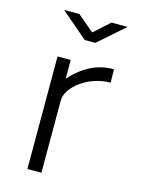

<svg xmlns="http://www.w3.org/2000/svg" viewBox="-113 -808 643 873"><g transform="rotate(15 208.0 -371.0)"><path d="M301 -742 228 -676 150 -742H78L204 -634H254L377 -742ZM104 0H170V-340C170 -405 266 -478 368 -477L367 -540C291 -540 227 -509 166 -442V-530H104Z"/></g></svg>

Font: 18Franklin Light
Style: Regular
Weight: 300
Designer: Pablo Impallari, Rodrigo Fuenzalida (Modified by Dan O. Williams)
Version: Version 0.025;PS 000.025;hotconv 1.0.88;makeotf.lib2.5.64775